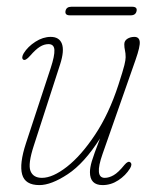

<svg xmlns="http://www.w3.org/2000/svg" viewBox="-20 -542 455 570"><path d="M367 -60Q373.5 -54.5 366 -42Q353 -21 331.2 -6.8Q309.5 7.5 284.5 7.5Q247 7.5 247 -31Q247 -44 252.5 -63Q258 -82 277 -131Q230 -57 181 -24.8Q132 7.5 97 7.5Q54.5 7.5 45.8 -24Q37 -55.5 57 -116.5L130.5 -340Q142.5 -376.5 141.5 -393.8Q140.5 -411 124 -411Q111 -411 98.5 -403.2Q86 -395.5 69.5 -376.5Q55.5 -360.5 49 -365Q45.5 -367.5 46.2 -373Q47 -378.5 50.5 -384Q62.5 -403.5 85 -418Q107.5 -432.5 130.5 -432.5Q156 -432.5 163.8 -412Q171.5 -391.5 158.5 -351L80.5 -110Q62.5 -55 70.5 -34.5Q78.5 -14 104.5 -14Q136.5 -14 178.8 -47Q221 -80 262.2 -142Q303.5 -204 331.5 -290Q345.5 -333 349.2 -348.5Q353 -364 353 -372Q353 -384 351 -392.5Q349 -401 349 -410.5Q349 -421 358 -426.8Q367 -432.5 379 -432.5Q393 -432.5 394.8 -418.5Q396.5 -404.5 382.5 -364.5L284.5 -85Q259.5 -14 291 -14Q303.5 -14 317.2 -21.8Q331 -29.5 349.5 -52.5Q360.5 -65.5 367 -60ZM174.5 -509.5Q177 -522 192 -522H372Q388 -522 385.5 -509.5Q383 -496.5 368 -496.5H187.5Q172 -496.5 174.5 -509.5Z"/></svg>

Font: Fraunces144ptSuperSoftThinItalic
Style: Italic
Weight: 100
Italic angle: -16°
Version: Version 1.000;[0bf87f6ff]